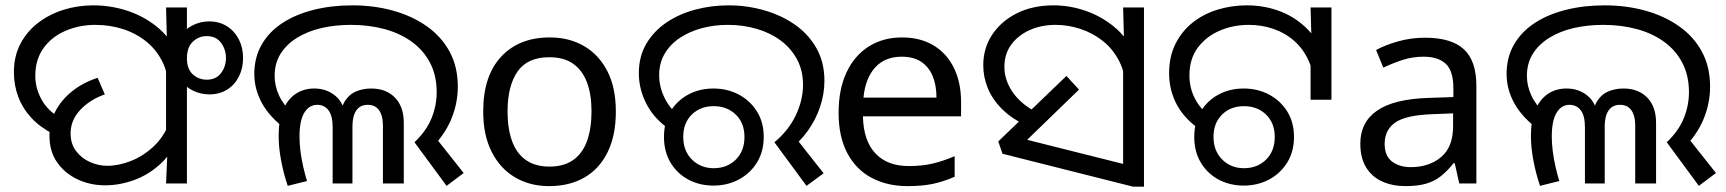

<svg xmlns="http://www.w3.org/2000/svg" viewBox="-20 -686 6455 718"><path d="M762 -606Q800 -606 828.5 -588Q857 -570 873 -539Q889 -508 889 -469Q889 -431 873.5 -400Q858 -369 829.5 -351Q801 -333 763 -333Q730 -333 700 -348Q670 -363 651 -393Q632 -423 632 -468Q632 -511 649.5 -542Q667 -573 697 -589.5Q727 -606 762 -606ZM753 -551Q723 -551 701 -530Q679 -509 679 -468Q679 -428 701 -408Q723 -388 753 -388Q788 -388 806.5 -412.5Q825 -437 825 -469Q825 -501 806.5 -526Q788 -551 753 -551ZM179 -185Q130 -210 97.5 -245Q65 -280 48.5 -323.5Q32 -367 32 -416Q32 -476 56.5 -522.5Q81 -569 123 -601Q165 -633 218 -649.5Q271 -666 329 -666Q394 -666 455.5 -646Q517 -626 566 -586.5Q615 -547 644 -487Q673 -427 673 -347L611 -344Q611 -405 589 -451.5Q567 -498 528.5 -529.5Q490 -561 440.5 -577Q391 -593 337 -593Q277 -593 225.5 -571Q174 -549 143 -506.5Q112 -464 112 -402Q112 -356 135.5 -313.5Q159 -271 208 -243L179 -185ZM373 7Q317 7 269.5 -15.5Q222 -38 193.5 -79Q165 -120 165 -178Q165 -227 187 -269.5Q209 -312 249.5 -344.5Q290 -377 345 -395L372 -333Q317 -314 280.5 -275.5Q244 -237 244 -187Q244 -148 264.5 -121Q285 -94 316.5 -80Q348 -66 381 -66Q424 -66 469.5 -84Q515 -102 553 -137Q591 -172 612 -224L650 -180Q626 -116 581.5 -74.5Q537 -33 482.5 -13Q428 7 373 7ZM606 -115 601 -153V-462L605 -501L601 -658H679V0H601Z M1530 -154Q1575 -197 1594 -244.5Q1613 -292 1613 -341Q1613 -404 1588 -451.5Q1563 -499 1519 -530.5Q1475 -562 1417 -577.5Q1359 -593 1293 -593Q1233 -593 1181.5 -581Q1130 -569 1090.5 -544.5Q1051 -520 1029 -484.5Q1007 -449 1007 -402Q1007 -365 1023.5 -329Q1040 -293 1077 -258L1051 -201Q988 -248 959.5 -300.5Q931 -353 931 -409Q931 -471 958.5 -519Q986 -567 1035.5 -599.5Q1085 -632 1152 -649Q1219 -666 1298 -666Q1379 -666 1450.5 -646Q1522 -626 1576.5 -587.5Q1631 -549 1661.5 -492.5Q1692 -436 1692 -362Q1692 -298 1666.5 -238Q1641 -178 1585 -123L1599 -184L1714 -39L1650 9ZM1056 9Q1041 -35 1031.5 -84.5Q1022 -134 1022 -179Q1022 -235 1038.5 -274.5Q1055 -314 1085 -334.5Q1115 -355 1155 -355Q1202 -355 1235 -327Q1268 -299 1273 -243H1251Q1255 -286 1271.5 -310.5Q1288 -335 1313.5 -345Q1339 -355 1368 -355Q1424 -355 1457 -321Q1490 -287 1490 -227V0H1412V-220Q1412 -227 1410.5 -239Q1409 -251 1403.5 -263.5Q1398 -276 1386.5 -285Q1375 -294 1355 -294Q1327 -294 1312.5 -273Q1298 -252 1298 -214V0H1224V-210Q1224 -253 1208.5 -273.5Q1193 -294 1166 -294Q1136 -294 1118 -264.5Q1100 -235 1100 -175Q1100 -150 1103.5 -121.5Q1107 -93 1113.5 -64.5Q1120 -36 1128 -9L1056 9Z M2283 -269Q2283 -180 2252.5 -117.5Q2222 -55 2166 -22.5Q2110 10 2033 10Q1962 10 1906.5 -22.5Q1851 -55 1819 -117.5Q1787 -180 1787 -269Q1787 -402 1854 -474Q1921 -546 2036 -546Q2109 -546 2164.5 -513.5Q2220 -481 2251.5 -419.5Q2283 -358 2283 -269ZM1878 -269Q1878 -206 1894.5 -159.5Q1911 -113 1946 -88Q1981 -63 2035 -63Q2089 -63 2124 -88Q2159 -113 2175.5 -159.5Q2192 -206 2192 -269Q2192 -333 2175 -378Q2158 -423 2123.5 -447.5Q2089 -472 2034 -472Q1952 -472 1915 -418Q1878 -364 1878 -269Z M2876 -154Q2929 -198 2956 -255Q2983 -312 2983 -369Q2983 -423 2960 -465Q2937 -507 2898 -535.5Q2859 -564 2808.5 -578.5Q2758 -593 2702 -593Q2650 -593 2604 -580.5Q2558 -568 2522 -544Q2486 -520 2465.5 -485Q2445 -450 2445 -405Q2445 -362 2464.5 -321.5Q2484 -281 2518 -254L2490 -198Q2429 -238 2399 -294.5Q2369 -351 2369 -412Q2369 -475 2397 -522.5Q2425 -570 2472.5 -602Q2520 -634 2580 -650Q2640 -666 2704 -666Q2772 -666 2836 -648Q2900 -630 2951 -595Q3002 -560 3032.5 -507Q3063 -454 3063 -384Q3063 -335 3047 -287Q3031 -239 3001 -197Q2971 -155 2929 -123L2945 -184L3060 -38L2996 9ZM2648 8Q2596 8 2554 -14.5Q2512 -37 2487.5 -78Q2463 -119 2463 -174Q2463 -229 2487.5 -269.5Q2512 -310 2554 -332.5Q2596 -355 2648 -355Q2700 -355 2742.5 -332.5Q2785 -310 2810.5 -269.5Q2836 -229 2836 -174Q2836 -119 2810.5 -78Q2785 -37 2742.5 -14.5Q2700 8 2648 8ZM2649 -57Q2699 -57 2731.5 -89Q2764 -121 2764 -174Q2764 -226 2731.5 -257.5Q2699 -289 2649 -289Q2599 -289 2567 -257.5Q2535 -226 2535 -174Q2535 -122 2567.5 -89.5Q2600 -57 2649 -57Z M3353 -546Q3422 -546 3471.5 -516Q3521 -486 3547.5 -431.5Q3574 -377 3574 -304V-251H3207Q3209 -160 3253.5 -112.5Q3298 -65 3378 -65Q3429 -65 3468.5 -74.5Q3508 -84 3550 -102V-25Q3509 -7 3469 1.5Q3429 10 3374 10Q3298 10 3239.5 -21Q3181 -52 3148.5 -113.5Q3116 -175 3116 -264Q3116 -352 3145.5 -415Q3175 -478 3228.5 -512Q3282 -546 3353 -546ZM3352 -474Q3289 -474 3252.5 -433.5Q3216 -393 3209 -321H3482Q3482 -367 3468 -401Q3454 -435 3425.5 -454.5Q3397 -474 3352 -474Z M3817 -217Q3764 -242 3728 -277.5Q3692 -313 3674.5 -355Q3657 -397 3657 -442Q3657 -506 3690.5 -556.5Q3724 -607 3783 -636.5Q3842 -666 3920 -666Q3980 -666 4038.5 -646Q4097 -626 4145.5 -586.5Q4194 -547 4222.5 -487Q4251 -427 4251 -347L4190 -344Q4190 -408 4166.5 -455Q4143 -502 4104.5 -532.5Q4066 -563 4020 -578Q3974 -593 3928 -593Q3874 -593 3830.5 -573.5Q3787 -554 3761.5 -519Q3736 -484 3736 -436Q3736 -387 3766.5 -342Q3797 -297 3858 -265L3817 -217ZM4180 -482 4184 -510 4180 -658H4258V12H4217L3729 -111L3713 -157L3968 -402L4015 -351L3785 -128L3778 -174L4240 -58L4180 -6Z M4473 -198Q4412 -238 4382 -292.5Q4352 -347 4352 -412Q4352 -475 4376 -522.5Q4400 -570 4440.5 -602Q4481 -634 4533.5 -650Q4586 -666 4643 -666Q4704 -666 4759.5 -646.5Q4815 -627 4858.5 -587.5Q4902 -548 4927 -488.5Q4952 -429 4952 -348H4895Q4895 -410 4875 -456Q4855 -502 4820.5 -532.5Q4786 -563 4742 -578Q4698 -593 4650 -593Q4592 -593 4541.5 -571.5Q4491 -550 4459.5 -508Q4428 -466 4428 -404Q4428 -358 4447.5 -319.5Q4467 -281 4501 -254L4473 -198ZM4881 -475 4885 -513 4881 -658H4959V-313H4881ZM4631 8Q4579 8 4537 -14.5Q4495 -37 4470.5 -78Q4446 -119 4446 -174Q4446 -229 4470.5 -269.5Q4495 -310 4537 -332.5Q4579 -355 4631 -355Q4683 -355 4725.5 -332.5Q4768 -310 4793.5 -269.5Q4819 -229 4819 -174Q4819 -119 4793.5 -78Q4768 -37 4725.5 -14.5Q4683 8 4631 8ZM4632 -57Q4682 -57 4714.5 -89Q4747 -121 4747 -174Q4747 -226 4714.5 -257.5Q4682 -289 4632 -289Q4582 -289 4550 -257.5Q4518 -226 4518 -174Q4518 -122 4550.5 -89.5Q4583 -57 4632 -57Z M5309 -545Q5407 -545 5454 -502Q5501 -459 5501 -365V0H5437L5420 -76H5416Q5393 -47 5368.5 -27.5Q5344 -8 5312.5 1Q5281 10 5236 10Q5188 10 5149.5 -7Q5111 -24 5089 -59.5Q5067 -95 5067 -149Q5067 -229 5130 -272.5Q5193 -316 5324 -320L5415 -323V-355Q5415 -422 5386 -448Q5357 -474 5304 -474Q5262 -474 5224 -461.5Q5186 -449 5153 -433L5126 -499Q5161 -518 5209 -531.5Q5257 -545 5309 -545ZM5335 -259Q5235 -255 5196.5 -227Q5158 -199 5158 -148Q5158 -103 5185.5 -82Q5213 -61 5256 -61Q5324 -61 5369 -98.5Q5414 -136 5414 -214V-262Z M6213 -154Q6258 -197 6277 -244.5Q6296 -292 6296 -341Q6296 -404 6271 -451.5Q6246 -499 6202 -530.5Q6158 -562 6100 -577.5Q6042 -593 5976 -593Q5916 -593 5864.5 -581Q5813 -569 5773.5 -544.5Q5734 -520 5712 -484.5Q5690 -449 5690 -402Q5690 -365 5706.5 -329Q5723 -293 5760 -258L5734 -201Q5671 -248 5642.5 -300.5Q5614 -353 5614 -409Q5614 -471 5641.5 -519Q5669 -567 5718.5 -599.5Q5768 -632 5835 -649Q5902 -666 5981 -666Q6062 -666 6133.5 -646Q6205 -626 6259.5 -587.5Q6314 -549 6344.5 -492.5Q6375 -436 6375 -362Q6375 -298 6349.5 -238Q6324 -178 6268 -123L6282 -184L6397 -39L6333 9ZM5739 9Q5724 -35 5714.5 -84.5Q5705 -134 5705 -179Q5705 -235 5721.5 -274.5Q5738 -314 5768 -334.5Q5798 -355 5838 -355Q5885 -355 5918 -327Q5951 -299 5956 -243H5934Q5938 -286 5954.5 -310.5Q5971 -335 5996.5 -345Q6022 -355 6051 -355Q6107 -355 6140 -321Q6173 -287 6173 -227V0H6095V-220Q6095 -227 6093.5 -239Q6092 -251 6086.5 -263.5Q6081 -276 6069.5 -285Q6058 -294 6038 -294Q6010 -294 5995.5 -273Q5981 -252 5981 -214V0H5907V-210Q5907 -253 5891.5 -273.5Q5876 -294 5849 -294Q5819 -294 5801 -264.5Q5783 -235 5783 -175Q5783 -150 5786.5 -121.5Q5790 -93 5796.5 -64.5Q5803 -36 5811 -9L5739 9Z"/></svg>

Font: oriya15
Style: Book
Weight: 400
Designer: Jelle Bosma - Monotype Design Team
Foundry: Monotype Imaging Inc.
Version: Version 2.003